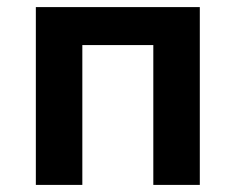

<svg xmlns="http://www.w3.org/2000/svg" viewBox="-20 -521 664 541"><path d="M81 0V-501H543V0H412V-394H212V0Z"/></svg>

Font: Nunito Sans 7pt SemiCondensed
Style: Bold
Weight: 700
Width: 4
Designer: Vernon Adams
Foundry: Vernon Adams
Version: Version 3.101;gftools[0.9.27]